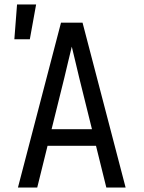

<svg xmlns="http://www.w3.org/2000/svg" viewBox="-20 -836 640 856"><path d="M60 0 188 -490 252 -735H348L412 -490L540 0H454L408 -186H192L146 0ZM390 -260 333 -490Q325 -525 316.5 -559.5Q308 -594 300 -628Q292 -594 283.5 -559.5Q275 -525 267 -490L210 -260ZM44 -661 56 -816H141L113 -661Z"/></svg>

Font: Nova
Style: Regular
Weight: 400
Monospace: yes
Designer: Belleve Invis
Foundry: Belleve Invis
Version: Version 24.1.4; ttfautohint (v1.8.4)